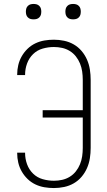

<svg xmlns="http://www.w3.org/2000/svg" viewBox="-20 -944 540 972"><path d="M253 8Q229 8 205 4Q181 0 159 -10.5Q137 -21 119.5 -38Q102 -55 90 -76Q78 -97 72.5 -120.5Q67 -144 67 -168V-171H107V-169Q107 -140 117 -112.5Q127 -85 147.5 -65Q168 -45 196 -37Q224 -29 253 -29Q274 -29 294.5 -33.5Q315 -38 333 -49Q351 -60 364 -76.5Q377 -93 385 -112.5Q393 -132 396 -153Q399 -174 399 -195V-349H196V-386H399V-540Q399 -561 396 -582Q393 -603 385 -622.5Q377 -642 364 -658.5Q351 -675 333 -686Q315 -697 294.5 -701.5Q274 -706 253 -706Q224 -706 196 -698Q168 -690 147.5 -670Q127 -650 117 -622.5Q107 -595 107 -566V-564H67V-567Q67 -591 72.5 -614.5Q78 -638 90 -659Q102 -680 119.5 -697Q137 -714 159 -724.5Q181 -735 205 -739Q229 -743 253 -743Q279 -743 305 -737.5Q331 -732 353.5 -719Q376 -706 393 -686Q410 -666 420.5 -642Q431 -618 435 -592Q439 -566 439 -540V-195Q439 -169 435 -143Q431 -117 420.5 -93Q410 -69 393 -49Q376 -29 353.5 -16Q331 -3 305 2.5Q279 8 253 8ZM350 -846Q342 -846 334.5 -848Q327 -850 321 -856Q315 -862 313 -869.5Q311 -877 311 -885Q311 -893 313 -900.5Q315 -908 321 -914Q327 -920 334.5 -922Q342 -924 350 -924Q358 -924 365.5 -922Q373 -920 379 -914Q385 -908 387 -900.5Q389 -893 389 -885Q389 -877 387 -869.5Q385 -862 379 -856Q373 -850 365.5 -848Q358 -846 350 -846ZM150 -846Q142 -846 134.5 -848Q127 -850 121 -856Q115 -862 113 -869.5Q111 -877 111 -885Q111 -893 113 -900.5Q115 -908 121 -914Q127 -920 134.5 -922Q142 -924 150 -924Q158 -924 165.5 -922Q173 -920 179 -914Q185 -908 187 -900.5Q189 -893 189 -885Q189 -877 187 -869.5Q185 -862 179 -856Q173 -850 165.5 -848Q158 -846 150 -846Z"/></svg>

Font: Iosevka Curly Extralight
Style: Regular
Weight: 200
Monospace: yes
Designer: Belleve Invis
Foundry: Belleve Invis
Version: Version 22.1.2; ttfautohint (v1.8.4)